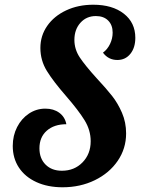

<svg xmlns="http://www.w3.org/2000/svg" viewBox="-20 -775 610 813"><path d="M134 -4C166 10.7 203 18 245 18C295 18 340.5 8 381.5 -12C422.5 -32 454.8 -59.3 478.5 -94C502.2 -128.7 514 -167.3 514 -210C514 -241.3 508.2 -270.5 496.5 -297.5C484.8 -324.5 470.8 -348.3 454.5 -369C438.2 -389.7 416.7 -414.3 390 -443C357.3 -479 333.3 -508.5 318 -531.5C302.7 -554.5 295 -579.3 295 -606C295 -635.3 303.5 -659.5 320.5 -678.5C337.5 -697.5 359.3 -707 386 -707C408 -707 425.3 -700.7 438 -688C450.7 -675.3 457 -658.3 457 -637C457 -620.3 453.3 -604.3 446 -589C438.7 -573.7 428.7 -561.3 416 -552C431.3 -531.3 451.7 -521 477 -521C499.7 -521 518 -529.7 532 -547C546 -564.3 553 -587 553 -615C553 -657.7 536.8 -691.7 504.5 -717C472.2 -742.3 429 -755 375 -755C332.3 -755 294 -747 260 -731C226 -715 199.3 -693.2 180 -665.5C160.7 -637.8 151 -606.7 151 -572C151 -536.7 160.2 -504.2 178.5 -474.5C196.8 -444.8 224 -409.3 260 -368C294.7 -328 320.7 -294 338 -266C355.3 -238 364 -208.3 364 -177C364 -141 352.5 -111.2 329.5 -87.5C306.5 -63.8 277.3 -52 242 -52C213.3 -52 190.3 -60.7 173 -78C155.7 -95.3 147 -118.3 147 -147C147 -178.3 157.3 -203.2 178 -221.5C198.7 -239.8 226.3 -249 261 -249C257 -269.7 247 -285.8 231 -297.5C215 -309.2 195.3 -315 172 -315C146.7 -315 123.5 -308 102.5 -294C81.5 -280 64.8 -261 52.5 -237C40.2 -213 34 -186.3 34 -157C34 -122.3 42.7 -91.8 60 -65.5C77.3 -39.2 102 -18.7 134 -4Z"/></svg>

Font: DonutKreme
Style: Regular
Weight: 400
Designer: Impallari Type
Foundry: Impallari Type
Version: Version 2.100